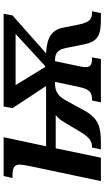

<svg xmlns="http://www.w3.org/2000/svg" viewBox="221 -797 576 1058"><g transform="rotate(-90 509.0 -268.0)"><path d="M123 -393 40 0H169L221 -249H404C386 -235 375 -220 365 -203L316 -121C283 -65 263 -49 227 -49H225L215 0H248C337 0 386 -11 431 -95L484 -192C514 -247 544 -253 587 -253L558 -117C545 -57 524 -49 488 -49H484L474 0H713L722 -49H716C685 -49 668 -55 668 -84C668 -92 669 -102 672 -115L701 -253C741 -253 764 -244 774 -190L793 -95C809 -13 847 0 934 0H966L976 -49H968C932 -49 915 -63 903 -121L886 -207C873 -270 833 -298 744 -302L953 -487L962 -536H451L442 -487L564 -302H232L282 -536H68L57 -487H72C110 -487 131 -479 131 -448C131 -440 128 -417 123 -393ZM669 -307 569 -470H851L674 -307Z"/></g></svg>

Font: Noto Serif SemiBold
Style: Italic
Weight: 600
Italic angle: -12°
Designer: Monotype Design Team
Foundry: Monotype Imaging Inc.
Version: Version 2.014